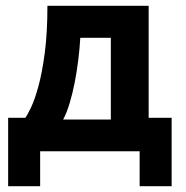

<svg xmlns="http://www.w3.org/2000/svg" viewBox="-20 -520 640 660"><path d="M570 120H460V0H118V120H8V-115H67Q75 -126 87.5 -152.5Q100 -179 112.5 -225Q125 -271 134 -339Q143 -407 143 -500H491V-115H570ZM361 -109V-390H256Q254 -354 249 -313.5Q244 -273 236.5 -235Q229 -197 219 -164Q209 -131 197 -109Z"/></svg>

Font: PT Mono
Style: Bold
Weight: 700
Monospace: yes
Designer: A.Korolkova, I.Chaeva
Foundry: ParaType Ltd
Version: Version 1.000 OFL